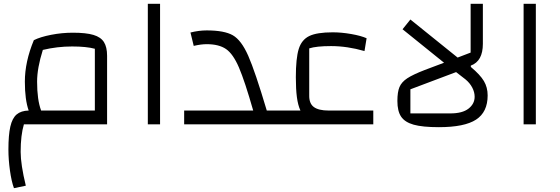

<svg xmlns="http://www.w3.org/2000/svg" viewBox="-20 -650 2928 1004"><path d="M105 0Q88 57 88 144Q88 210 115 321L53 334Q40 299 32 241.5Q24 184 24 132Q24 56 34 12Q44 -32 67 -51.5Q90 -71 130 -72Q110 -128 110 -223Q110 -327 157 -440Q191 -457 247.5 -468Q304 -479 361 -479Q430 -479 468.5 -467.5Q507 -456 523.5 -430Q540 -404 540 -358V0ZM357 -407Q279 -407 204 -389Q174 -294 174 -223Q174 -128 195 -72H476V-395Q432 -407 357 -407Z M753 -630H817V0H753Z M1426 -72V0H943V-72H1304Q1260 -226 1229.5 -297Q1199 -368 1162 -393.5Q1125 -419 1061 -419Q1031 -419 993 -410L976 -480Q1020 -491 1061 -491Q1153 -491 1197.5 -465.5Q1242 -440 1278 -358.5Q1314 -277 1375 -72Z M1932 -72V0H1717H1715H1386V-72H1551Q1538 -100 1532.5 -142Q1527 -184 1527 -246Q1527 -345 1542 -393.5Q1557 -442 1597 -461.5Q1637 -481 1720 -481Q1766 -481 1817 -472Q1868 -463 1897 -450L1886 -383Q1796 -409 1711 -409Q1634 -409 1597 -397V-152Q1596 -109 1621 -90.5Q1646 -72 1698 -72Z M2530 -151Q2530 -64 2469.5 -24.5Q2409 15 2275 15Q2189 15 2143 2Q2097 -11 2077.5 -40Q2058 -69 2058 -122Q2058 -169 2069 -195Q2080 -221 2109.5 -240.5Q2139 -260 2201 -284L2302 -322L2085 -497L2126 -548L2373 -349L2441 -375V-630H2505V-421Q2505 -330 2442 -307V-300Q2491 -259 2510.5 -226Q2530 -193 2530 -151ZM2462 -144Q2462 -168 2449.5 -192Q2437 -216 2414 -235L2365 -273L2126 -183V-57H2335Q2398 -57 2430 -82Q2462 -107 2462 -144Z M2718 -630H2782V0H2718Z"/></svg>

Font: Changa Light
Style: Regular
Weight: 300
Designer: Eduardo Rodriguez Tunni
Foundry: Eduardo Rodriguez Tunni
Version: Version 2.002; ttfautohint (v1.5) -l 8 -r 50 -G 110 -x 14 -H